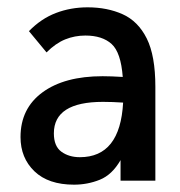

<svg xmlns="http://www.w3.org/2000/svg" viewBox="-20 -493 490 524"><path d="M182 11Q112 11 74 -25.5Q36 -62 36 -119Q36 -197 96 -241Q156 -285 260 -285Q271 -285 285.5 -284.5Q300 -284 315 -283Q310 -350 284.5 -373Q259 -396 213 -396Q184 -396 158 -385.5Q132 -375 107 -350L59 -408Q92 -442 132.5 -457.5Q173 -473 219 -473Q273 -473 315 -454Q357 -435 380.5 -388Q404 -341 404 -256V0H309V-56Q286 -16 252.5 -2.5Q219 11 182 11ZM127 -129Q127 -94 147.5 -79Q168 -64 198 -64Q308 -64 316 -213Q302 -214 287.5 -214.5Q273 -215 261 -215Q127 -215 127 -129Z"/></svg>

Font: Inconsolata SemiCondensed SemiBold
Style: Regular
Weight: 600
Width: 4
Monospace: yes
Designer: Raph Levien, Cyreal, Brenton Simpson
Foundry: Raph Levien, Cyreal, Google
Version: Version 3.001; ttfautohint (v1.8.2.53-6de2)